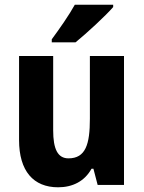

<svg xmlns="http://www.w3.org/2000/svg" viewBox="-20 -786 610 816"><path d="M461 -756V-766H298C273 -721 234 -665 200 -619V-606H301C350 -646 429 -719 461 -756ZM507 -548H362V-281C362 -173 344 -113 271 -113C225 -113 206 -153 206 -232V-548H61V-191C61 -59 122 10 227 10C289 10 340 -16 369 -69H377L395 0H507Z"/></svg>

Font: Noto Sans Oriya Cond Bold
Style: Bold
Weight: 700
Width: 3
Designer: Amélie Bonet and Sol Matas
Foundry: Google LLC
Version: Version 2.006